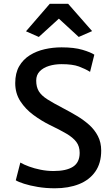

<svg xmlns="http://www.w3.org/2000/svg" viewBox="-20 -1006 605 1034"><path d="M275.5 8Q227 8 183.8 0.8Q140.5 -6.5 109.5 -16.5Q78.5 -26.5 65 -35L89.5 -130.5Q108.5 -119.5 137 -109Q165.5 -98.5 199.5 -91.8Q233.5 -85 268.5 -85Q337 -85 373 -108Q409 -131 409 -183Q409 -218 391 -241.8Q373 -265.5 337.2 -286.5Q301.5 -307.5 248 -333Q202.5 -355.5 159.8 -387Q117 -418.5 89.5 -461Q62 -503.5 62 -558.5Q62 -612.5 83.2 -649.2Q104.5 -686 140.5 -708.5Q176.5 -731 220.8 -741Q265 -751 311.5 -751Q379.5 -751 424 -737.8Q468.5 -724.5 488 -711.5L465 -619Q439.5 -635 405.2 -647.8Q371 -660.5 311.5 -660.5Q275 -660.5 244 -651Q213 -641.5 194 -622Q175 -602.5 175 -572Q175 -537.5 189.2 -514.2Q203.5 -491 235.5 -470.8Q267.5 -450.5 319.5 -423.5Q357 -404 393.5 -382.2Q430 -360.5 459.8 -334Q489.5 -307.5 507.2 -273.2Q525 -239 525 -195Q525 -127 493.2 -81.8Q461.5 -36.5 405.2 -14.2Q349 8 275.5 8ZM189 -807 120 -837.5 248 -985.5H347L476 -838.5L404 -807L297 -905.5Z"/></svg>

Font: Koeln Type Sans
Style: Regular
Weight: 400
Designer: Eben Sorkin
Foundry: Eben Sorkin
Version: Version 2.001